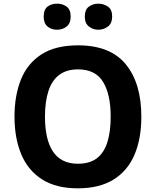

<svg xmlns="http://www.w3.org/2000/svg" viewBox="-20 -1015 851 1046"><path d="M404 11Q286 11 209.5 -37.5Q133 -86 96 -174Q59 -262 59 -380Q59 -494 94 -581.5Q129 -669 205.5 -718.5Q282 -768 405 -768Q581 -768 665.5 -664.5Q750 -561 750 -379Q750 -259 712.5 -171.5Q675 -84 598 -36.5Q521 11 404 11ZM404 -123Q469 -123 508 -153Q547 -183 565 -240.5Q583 -298 583 -379Q583 -501 541.5 -569Q500 -637 405 -637Q342 -637 302 -606.5Q262 -576 243.5 -518Q225 -460 225 -379Q225 -319 235.5 -271.5Q246 -224 267.5 -191Q289 -158 323 -140.5Q357 -123 404 -123ZM515 -853Q487 -853 464.5 -870.5Q442 -888 442 -924Q442 -963 464.5 -979Q487 -995 515 -995Q545 -995 568 -979Q591 -963 591 -925Q591 -888 568 -870.5Q545 -853 515 -853ZM291 -853Q260 -853 239 -870.5Q218 -888 218 -924Q218 -963 239 -979Q260 -995 291 -995Q321 -995 343 -979Q365 -963 365 -925Q365 -888 343 -870.5Q321 -853 291 -853Z"/></svg>

Font: Menbere
Style: Regular
Weight: 400
Designer: Aleme Tadesse
Foundry: Sorkin Type Co
Version: Version 1.000